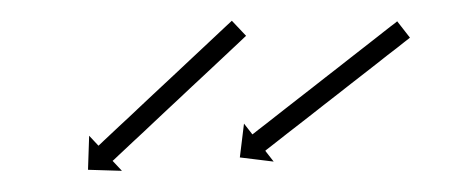

<svg xmlns="http://www.w3.org/2000/svg" viewBox="-20 -418 442 185"><path d="M373.5 -380.5C374 -380.9 374.5 -381.3 375 -381.7L362.7 -397.5C362.2 -397.1 361.7 -396.6 361.2 -396.2C359.7 -395.1 358.2 -393.9 356.7 -392.8C354.4 -391 352.1 -389.2 349.8 -387.4C346.9 -385.1 343.9 -382.8 340.9 -380.4C337.4 -377.7 333.9 -374.9 330.4 -372.2C326.4 -369.1 322.5 -366.1 318.6 -363C314.4 -359.7 310.2 -356.4 306 -353.1C301.7 -349.8 297.3 -346.4 293 -343C288.6 -339.6 284.3 -336.2 280 -332.8C275.8 -329.5 271.6 -326.3 267.4 -323C263.4 -319.9 259.5 -316.8 255.6 -313.8C252.1 -311 248.6 -308.3 245 -305.5C242.1 -303.2 239.1 -300.9 236.1 -298.5C233.8 -296.8 231.5 -295 229.2 -293.2C227.8 -292 226.3 -290.9 224.8 -289.7C224.3 -289.3 223.8 -288.9 223.2 -288.5L215.1 -298.9L211.1 -266.3L243.7 -262.3L235.6 -272.7C236.1 -273.1 236.6 -273.5 237.1 -274C238.6 -275.1 240.1 -276.3 241.5 -277.4C243.8 -279.2 246.1 -281 248.4 -282.8C251.4 -285.1 254.4 -287.4 257.3 -289.8C260.9 -292.5 264.4 -295.3 267.9 -298C271.8 -301.1 275.8 -304.1 279.7 -307.2C283.9 -310.5 288.1 -313.8 292.3 -317.1C296.6 -320.4 301 -323.8 305.3 -327.2C309.6 -330.6 314 -334 318.3 -337.4C322.5 -340.7 326.7 -343.9 330.9 -347.2C334.8 -350.3 338.8 -353.4 342.7 -356.4C346.2 -359.2 349.7 -361.9 353.2 -364.7C356.2 -367 359.2 -369.3 362.2 -371.6C364.5 -373.4 366.7 -375.2 369 -377C370.5 -378.2 372 -379.3 373.5 -380.5ZM215.6 -382.1C216.1 -382.6 216.6 -383 217.1 -383.5L203.4 -398C202.9 -397.6 202.4 -397.1 202 -396.7C200.6 -395.4 199.2 -394.1 197.9 -392.9C195.8 -390.9 193.6 -388.9 191.5 -386.9C188.8 -384.4 186.1 -381.8 183.3 -379.2C180.1 -376.2 176.8 -373.1 173.6 -370.1C170 -366.7 166.3 -363.3 162.7 -359.9C158.9 -356.3 155 -352.7 151.1 -349C147.1 -345.3 143.1 -341.6 139.1 -337.8C135.1 -334.1 131.1 -330.3 127.1 -326.6C123.3 -322.9 119.4 -319.3 115.5 -315.7C111.9 -312.3 108.3 -308.9 104.7 -305.5C101.4 -302.5 98.2 -299.4 94.9 -296.4C92.2 -293.8 89.5 -291.3 86.7 -288.7C84.6 -286.7 82.5 -284.7 80.4 -282.8C79 -281.5 77.7 -280.2 76.3 -278.9C75.8 -278.5 75.3 -278 74.9 -277.6L65.9 -287.2L64.8 -254.4L97.5 -253.4L88.5 -263C89 -263.4 89.5 -263.9 90 -264.3C91.3 -265.6 92.7 -266.9 94.1 -268.2C96.2 -270.1 98.3 -272.1 100.4 -274.1C103.1 -276.7 105.9 -279.2 108.6 -281.8C111.9 -284.8 115.1 -287.9 118.4 -290.9C122 -294.3 125.6 -297.7 129.2 -301.1C133.1 -304.7 136.9 -308.4 140.8 -312C144.8 -315.7 148.8 -319.5 152.8 -323.2C156.8 -327 160.8 -330.7 164.8 -334.5C168.7 -338.1 172.5 -341.7 176.4 -345.3C180 -348.7 183.6 -352.1 187.3 -355.5C190.5 -358.6 193.7 -361.6 197 -364.6C199.7 -367.2 202.5 -369.8 205.2 -372.3C207.3 -374.3 209.4 -376.3 211.6 -378.3C212.9 -379.6 214.3 -380.8 215.6 -382.1Z"/></svg>

Font: FRB American Cursive Just Arrows
Style: Bold Italic
Weight: 700
Italic angle: -25°
Version: Version 2.0;Modular Font Editor K font №1